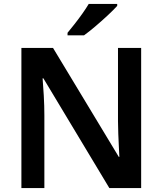

<svg xmlns="http://www.w3.org/2000/svg" viewBox="-20 -958 828 978"><path d="M699 0H537L201 -559H197Q200 -524 203 -471.5Q206 -419 206 -370V0H89V-714H250L585 -159H588Q587 -178 585.5 -209.5Q584 -241 582.5 -276.5Q581 -312 581 -341V-714H699ZM577 -928Q560 -909 529.5 -880.5Q499 -852 466 -824Q433 -796 408 -778H324V-791Q339 -809 359.5 -835Q380 -861 399.5 -888.5Q419 -916 432 -938H577Z"/></svg>

Font: Noto Sans Lao UI SemBd
Style: Regular
Weight: 600
Designer: Monotype Design Team
Foundry: Monotype Imaging Inc.
Version: Version 2.000; ttfautohint (v1.8.4.7-5d5b)